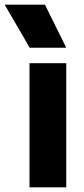

<svg xmlns="http://www.w3.org/2000/svg" viewBox="-72 -800 358 820"><path d="M54 0V-530H211V0ZM-52 -780H120L211 -596H55Z"/></svg>

Font: Cooper Hewitt
Style: Bold
Weight: 711
Designer: Village Type and Design LLC
Foundry: Cooper Hewitt Smithsonian Design Museum
Version: 1.000